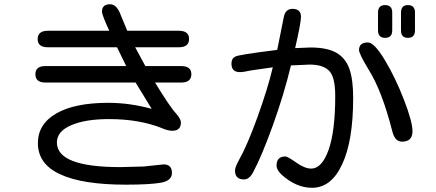

<svg xmlns="http://www.w3.org/2000/svg" viewBox="-20 -808 2040 898"><path d="M260.7 6.8Q157.2 -41 157.2 -138.7Q157.2 -227.5 243.2 -277.3Q329.1 -327.1 486.3 -327.1Q586.9 -327.1 689.5 -298.8L614.3 -421.9H192.4Q145.5 -421.9 145.5 -460.9Q145.5 -499 192.4 -499H570.3L527.3 -586.9H204.1Q156.2 -586.9 156.2 -625Q156.2 -664.1 204.1 -664.1H491.2Q457 -737.3 457 -753.9Q457 -788.1 495.1 -788.1Q527.3 -788.1 545.9 -734.4L575.2 -664.1H816.4Q864.3 -664.1 864.3 -626Q864.3 -586.9 816.4 -586.9H612.3L658.2 -502L660.2 -499H827.1Q875 -499 875 -460.9Q875 -421.9 827.1 -421.9H705.1Q778.3 -302.7 802.7 -278.3Q826.2 -251 826.2 -235.4Q826.2 -196.3 785.2 -196.3Q765.6 -196.3 736.3 -209Q630.9 -251 489.3 -251Q378.9 -251 312.5 -222.2Q246.1 -193.4 246.1 -141.6Q246.1 -26.4 543 -26.4L652.3 -29.3L745.1 -39.1Q784.2 -39.1 784.2 1Q784.2 38.1 730.5 46.9Q676.8 55.7 569.3 55.7Q364.3 55.7 260.7 6.8Z M1295.9 7.8Q1273.4 -14.6 1273.4 -33.2Q1273.4 -76.2 1314.5 -76.2Q1325.2 -76.2 1365.2 -47.9Q1405.3 -19.5 1435.5 -19.5Q1485.4 -19.5 1516.6 -106.4Q1547.9 -194.3 1547.9 -359.4Q1547.9 -453.1 1515.6 -480.5Q1487.3 -505.9 1427.7 -505.9L1340.8 -502Q1307.6 -364.3 1255.4 -219.7Q1203.1 -75.2 1164.1 -2.9Q1146.5 31.2 1121.1 31.2Q1079.1 31.2 1079.1 -10.7Q1079.1 -24.4 1095.7 -55.7Q1135.7 -126 1184.1 -259.8Q1232.4 -393.6 1255.9 -493.2L1153.3 -478.5Q1119.1 -470.7 1101.6 -470.7Q1062.5 -470.7 1062.5 -510.7Q1062.5 -534.2 1080.1 -543Q1091.8 -551.8 1273.4 -574.2L1276.4 -575.2L1277.3 -578.1L1306.6 -724.6Q1313.5 -766.6 1347.7 -766.6Q1387.7 -766.6 1387.7 -729.5Q1387.7 -701.2 1360.4 -583L1431.6 -585.9Q1509.8 -585.9 1552.7 -561.5Q1595.7 -537.1 1613.8 -486.8Q1631.8 -436.5 1631.8 -350.6Q1631.8 -148.4 1580.1 -39.1Q1529.3 70.3 1439.5 70.3Q1364.3 70.3 1295.9 7.8ZM1701.2 -609.4Q1730.5 -609.4 1780.3 -526.4Q1830.1 -443.4 1869.6 -340.8Q1909.2 -238.3 1909.2 -194.3Q1909.2 -145.5 1860.4 -145.5Q1826.2 -145.5 1814.5 -195.3Q1766.6 -382.8 1704.1 -482.4Q1659.2 -556.6 1659.2 -574.2Q1659.2 -609.4 1701.2 -609.4ZM1748 -749Q1748 -784.2 1781.2 -784.2Q1814.5 -784.2 1814.5 -749V-666Q1814.5 -630.9 1781.2 -630.9Q1748 -630.9 1748 -666ZM1855.5 -749Q1855.5 -784.2 1887.7 -784.2Q1920.9 -784.2 1920.9 -749V-666Q1920.9 -630.9 1887.7 -630.9Q1855.5 -630.9 1855.5 -666Z"/></svg>

Font: jf-openhuninn-2.0
Style: Regular
Weight: 400
Designer: [Kosugi Maru]
Designed by MOTOYA      

[Varela Round]
Joe Prince (Latin component); Avraham Cornfeld (Hebrew component)
Foundry: justfont CO.,LTD.
Version: 2.0